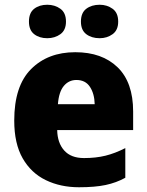

<svg xmlns="http://www.w3.org/2000/svg" viewBox="-20 -779 620 809"><path d="M297 -559Q410 -559 475.5 -495.5Q541 -432 541 -309V-231H221Q222 -177 250.5 -145Q279 -113 334 -113Q384 -113 424.5 -123Q465 -133 508 -155V-30Q470 -9 425 0.5Q380 10 313 10Q235 10 173 -20Q111 -50 75.5 -112Q40 -174 40 -271Q40 -417 111 -488Q182 -559 297 -559ZM302 -442Q270 -442 249 -417Q228 -392 224 -340H379Q378 -384 359 -413Q340 -442 302 -442ZM102 -688Q102 -725 124 -742Q146 -759 179 -759Q211 -759 234.5 -742Q258 -725 258 -688Q258 -652 234.5 -635Q211 -618 179 -618Q146 -618 124 -635Q102 -652 102 -688ZM321 -688Q321 -725 343.5 -742Q366 -759 400 -759Q431 -759 454.5 -742Q478 -725 478 -688Q478 -652 454.5 -635Q431 -618 400 -618Q366 -618 343.5 -635Q321 -652 321 -688Z"/></svg>

Font: Noto Sans Disp ExtBd
Style: Regular
Weight: 800
Designer: Monotype Design Team
Foundry: Monotype Imaging Inc.
Version: Version 2.000;GOOG;noto-source:20170915:90ef993387c0; ttfaut